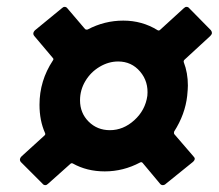

<svg xmlns="http://www.w3.org/2000/svg" viewBox="-20 -583 637 559"><path d="M487 -200Q486 -196 487 -193L543 -128Q547 -124 547 -121Q547 -116 541 -111L463 -48Q459 -44 454 -44Q449 -44 446 -48L395 -109Q392 -112 388 -110Q339 -84 285 -84Q233 -84 192 -107Q188 -109 185 -106L120 -48Q116 -44 112 -44Q107 -44 104 -48L41 -111Q38 -114 38 -118Q38 -123 43 -128L110 -189Q113 -192 111 -196Q95 -232 95 -278Q95 -348 134 -407Q137 -411 134 -414L80 -478Q77 -481 77 -485Q77 -490 82 -495L160 -559Q164 -563 168 -563Q173 -563 176 -559L228 -498Q231 -496 235 -497Q284 -523 339 -523Q394 -523 439 -495Q443 -493 446 -496L515 -559Q519 -563 523 -563Q528 -563 531 -559L594 -495Q597 -491 597 -487Q597 -483 592 -478L517 -409Q514 -406 515 -402Q527 -371 527 -334Q527 -324 525 -304Q519 -250 487 -200ZM300 -204Q339 -204 371 -233Q403 -262 409 -304Q413 -345 388 -374.5Q363 -404 324 -404Q296 -404 270 -388.5Q244 -373 228.5 -347Q213 -321 213 -291Q213 -254 238 -229Q263 -204 300 -204Z"/></svg>

Font: Barlow
Style: Bold Italic
Weight: 700
Italic angle: -7°
Designer: Jeremy Tribby
Foundry: Tribby Type
Version: Version 1.422